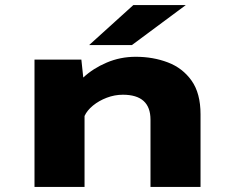

<svg xmlns="http://www.w3.org/2000/svg" viewBox="-20 -734 915 754"><path d="M115.5 0V-500H299.5L307 -429.5Q345.5 -465.5 399 -488.2Q452.5 -511 513 -511Q581 -511 639 -489Q697 -467 732.2 -417.5Q767.5 -368 767.5 -285V0H571V-264Q571 -362 462.5 -362Q430 -362 399.2 -350.2Q368.5 -338.5 345.2 -319.5Q322 -300.5 312 -278.5V0ZM498 -557H330L503.5 -714H709.5Z"/></svg>

Font: Trispace SemiExpanded ExtraBold
Style: Regular
Weight: 800
Width: 6
Designer: Tyler Finck
Foundry: Etcetera Type Company
Version: Version 1.210; ttfautohint (v1.8.3)